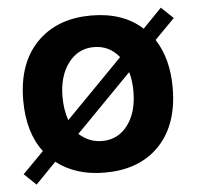

<svg xmlns="http://www.w3.org/2000/svg" viewBox="-46 -594 691 672"><g transform="rotate(-5 299.5 -257.5)"><path d="M88 -83Q35 -153 35 -265Q35 -402 114 -476Q184 -541 297 -541Q409 -541 477 -479L543 -547L585 -507L515 -436Q560 -367 560 -265Q560 -127 481 -53Q412 11 298 11Q196 11 128 -42L56 32L14 -8ZM186 -183 386 -387Q352 -430 297 -430Q242 -430 207.5 -384.5Q173 -339 173 -265Q173 -221 186 -183ZM413 -332 217 -132Q253 -100 298 -100Q354 -100 388 -145Q422 -190 422 -264Q422 -302 413 -332Z"/></g></svg>

Font: Almarai Bold
Style: Regular
Weight: 700
Designer: Boutros International 2019
Foundry: Created by Boutros International 2019
Version: Version 1.10